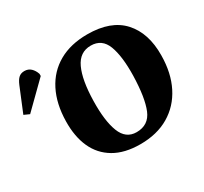

<svg xmlns="http://www.w3.org/2000/svg" viewBox="-306 -940 1243 1168"><g transform="rotate(-30 315.0 -355.5)"><path d="M48 -332Q50 -454 95 -542.5Q140 -631 223.5 -678.5Q307 -726 424 -726Q589 -726 671 -636Q753 -546 751 -390Q750 -267 704 -176Q658 -85 573.5 -35Q489 15 372 15Q262 15 189 -28Q116 -71 81 -148.5Q46 -226 48 -332ZM255 -356Q252 -217 282.5 -138.5Q313 -60 388 -60Q473 -60 505 -137.5Q537 -215 541 -368Q544 -504 515 -580Q486 -656 408 -656Q330 -656 294 -578.5Q258 -501 255 -356ZM-119 -479 -157 -496 -87 -666Q-74 -697 -58.5 -710.5Q-43 -724 -19 -724Q8 -724 26 -707Q44 -690 53 -663V-648Z"/></g></svg>

Font: Literata 36pt ExtraBold
Style: Italic
Weight: 800
Italic angle: -2°
Designer: Latin by Veronika Burian and Jose Scaglione. Greek by Irene Vlachou. Cyrillic by Vera Evstafieva
Foundry: TypeTogether
Version: Version 3.002